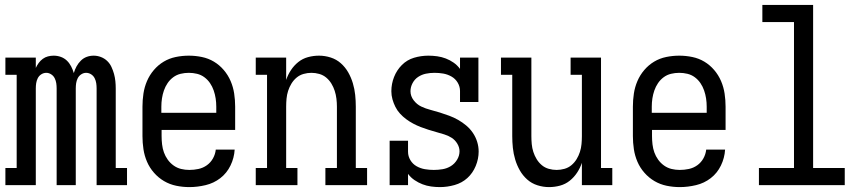

<svg xmlns="http://www.w3.org/2000/svg" viewBox="-20 -755 3540 783"><path d="M2 0V-70H48V-450H2V-520H126V-478Q131 -489 138 -498.5Q145 -508 154.5 -515Q164 -522 175.5 -525Q187 -528 199 -528Q214 -528 228 -523Q242 -518 252.5 -508Q263 -498 270 -484.5Q277 -471 281 -457Q285 -471 292 -484Q299 -497 309.5 -507.5Q320 -518 333.5 -523Q347 -528 362 -528Q377 -528 391.5 -522.5Q406 -517 417 -506.5Q428 -496 434.5 -482Q441 -468 445 -453.5Q449 -439 450.5 -424Q452 -409 452 -394V-70H498V0H374V-394Q374 -405 372.5 -415.5Q371 -426 366 -436Q361 -446 351.5 -452Q342 -458 331 -458Q321 -458 311.5 -452Q302 -446 297 -436Q292 -426 290.5 -415.5Q289 -405 289 -394V0H211V-394Q211 -405 209.5 -415.5Q208 -426 203 -436Q198 -446 188.5 -452Q179 -458 169 -458Q158 -458 148.5 -452Q139 -446 134 -436Q129 -426 127.5 -415.5Q126 -405 126 -394V0Z M752 8Q725 8 698.5 2.5Q672 -3 649 -16.5Q626 -30 608 -50.5Q590 -71 579.5 -95.5Q569 -120 565 -146.5Q561 -173 561 -200V-320Q561 -347 565 -373.5Q569 -400 579.5 -424.5Q590 -449 607.5 -469.5Q625 -490 647.5 -503.5Q670 -517 696.5 -522.5Q723 -528 750 -528Q777 -528 803.5 -522.5Q830 -517 852.5 -503.5Q875 -490 892.5 -469.5Q910 -449 920.5 -424.5Q931 -400 935 -373.5Q939 -347 939 -320V-225H639V-200Q639 -183 641 -166Q643 -149 648.5 -133.5Q654 -118 664 -104Q674 -90 688 -80Q702 -70 718.5 -66Q735 -62 752 -62Q771 -62 789.5 -66Q808 -70 823.5 -81Q839 -92 848.5 -109Q858 -126 860 -145H937Q935 -111 920 -80Q905 -49 878.5 -28.5Q852 -8 818.5 0Q785 8 752 8ZM862 -295V-320Q862 -337 859.5 -353.5Q857 -370 851.5 -386Q846 -402 836.5 -416Q827 -430 813.5 -440Q800 -450 783.5 -454Q767 -458 750 -458Q733 -458 716.5 -454Q700 -450 686.5 -440Q673 -430 663.5 -416Q654 -402 648.5 -386Q643 -370 640.5 -353.5Q638 -337 638 -320V-295Z M1023 0V-70H1069V-450H1023V-520H1147V-429Q1154 -450 1166.5 -469Q1179 -488 1196.5 -502Q1214 -516 1236 -522Q1258 -528 1281 -528Q1305 -528 1328.5 -520.5Q1352 -513 1370 -497Q1388 -481 1400 -460Q1412 -439 1419 -415.5Q1426 -392 1428.5 -368Q1431 -344 1431 -320V-70H1477V0H1307V-70H1354V-320Q1354 -336 1352 -352.5Q1350 -369 1345 -384.5Q1340 -400 1331.5 -414Q1323 -428 1310.5 -438.5Q1298 -449 1282 -453.5Q1266 -458 1250 -458Q1234 -458 1218 -453.5Q1202 -449 1189.5 -438.5Q1177 -428 1168.5 -414Q1160 -400 1155 -384.5Q1150 -369 1148.5 -352.5Q1147 -336 1147 -320V-70H1193V0Z M1774 8Q1756 8 1738 5.5Q1720 3 1703 -3.5Q1686 -10 1670.5 -20.5Q1655 -31 1644 -46V0H1569V-181H1644V-136Q1644 -118 1653.5 -102Q1663 -86 1679 -77Q1695 -68 1713 -65Q1731 -62 1749 -62Q1767 -62 1785 -65Q1803 -68 1818.5 -77.5Q1834 -87 1844 -103.5Q1854 -120 1854 -138Q1854 -154 1845 -169Q1836 -184 1822 -193Q1808 -202 1791.5 -207Q1775 -212 1759 -216.5Q1743 -221 1727 -226Q1711 -231 1695.5 -237Q1680 -243 1665 -251Q1650 -259 1636.5 -269Q1623 -279 1611.5 -291.5Q1600 -304 1592.5 -319Q1585 -334 1580.5 -350Q1576 -366 1576 -383Q1576 -413 1587 -441Q1598 -469 1619 -490Q1640 -511 1668.5 -519.5Q1697 -528 1727 -528Q1745 -528 1763 -525.5Q1781 -523 1798 -516.5Q1815 -510 1830 -499.5Q1845 -489 1856 -474V-520H1931V-339H1856V-384Q1856 -402 1846.5 -418Q1837 -434 1821 -443Q1805 -452 1787.5 -455Q1770 -458 1752 -458Q1734 -458 1717 -454.5Q1700 -451 1685.5 -441.5Q1671 -432 1662.5 -416Q1654 -400 1654 -383Q1654 -363 1667 -346Q1680 -329 1698 -320.5Q1716 -312 1735.5 -307Q1755 -302 1774 -296Q1793 -290 1812 -283Q1831 -276 1848.5 -266Q1866 -256 1881.5 -243Q1897 -230 1908.5 -213Q1920 -196 1926 -176.5Q1932 -157 1932 -137Q1932 -107 1920 -78Q1908 -49 1886 -29Q1864 -9 1834 -0.5Q1804 8 1774 8Z M2219 8Q2195 8 2171.5 0.5Q2148 -7 2130 -23Q2112 -39 2100 -60Q2088 -81 2081 -104.5Q2074 -128 2071.5 -152Q2069 -176 2069 -200V-450H2023V-520H2147V-200Q2147 -184 2148.5 -167.5Q2150 -151 2155 -135.5Q2160 -120 2168.5 -106Q2177 -92 2189.5 -81.5Q2202 -71 2218 -66.5Q2234 -62 2250 -62Q2266 -62 2282 -66.5Q2298 -71 2310.5 -81.5Q2323 -92 2331.5 -106Q2340 -120 2345 -135.5Q2350 -151 2351.5 -167.5Q2353 -184 2353 -200V-450H2307V-520H2431V-70H2477V0H2353V-91Q2346 -70 2333.5 -51Q2321 -32 2303.5 -18Q2286 -4 2264 2Q2242 8 2219 8Z M2752 8Q2725 8 2698.5 2.5Q2672 -3 2649 -16.5Q2626 -30 2608 -50.5Q2590 -71 2579.5 -95.5Q2569 -120 2565 -146.5Q2561 -173 2561 -200V-320Q2561 -347 2565 -373.5Q2569 -400 2579.5 -424.5Q2590 -449 2607.5 -469.5Q2625 -490 2647.5 -503.5Q2670 -517 2696.5 -522.5Q2723 -528 2750 -528Q2777 -528 2803.5 -522.5Q2830 -517 2852.5 -503.5Q2875 -490 2892.5 -469.5Q2910 -449 2920.5 -424.5Q2931 -400 2935 -373.5Q2939 -347 2939 -320V-225H2639V-200Q2639 -183 2641 -166Q2643 -149 2648.5 -133.5Q2654 -118 2664 -104Q2674 -90 2688 -80Q2702 -70 2718.5 -66Q2735 -62 2752 -62Q2771 -62 2789.5 -66Q2808 -70 2823.5 -81Q2839 -92 2848.5 -109Q2858 -126 2860 -145H2937Q2935 -111 2920 -80Q2905 -49 2878.5 -28.5Q2852 -8 2818.5 0Q2785 8 2752 8ZM2862 -295V-320Q2862 -337 2859.5 -353.5Q2857 -370 2851.5 -386Q2846 -402 2836.5 -416Q2827 -430 2813.5 -440Q2800 -450 2783.5 -454Q2767 -458 2750 -458Q2733 -458 2716.5 -454Q2700 -450 2686.5 -440Q2673 -430 2663.5 -416Q2654 -402 2648.5 -386Q2643 -370 2640.5 -353.5Q2638 -337 2638 -320V-295Z M3075 0V-70H3218V-665H3089V-735H3296V-70H3425V0Z"/></svg>

Font: Iosevka Slab
Style: Regular
Weight: 400
Monospace: yes
Designer: Belleve Invis
Foundry: Belleve Invis
Version: Version 11.2.4; ttfautohint (v1.8.3)